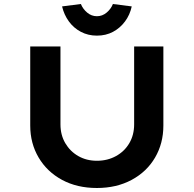

<svg xmlns="http://www.w3.org/2000/svg" viewBox="-20 -933 967 959"><path d="M464 6Q365 6 290 -34.5Q215 -75 173 -146Q131 -217 131 -306V-701H282V-312Q282 -259 306 -218Q330 -177 371 -153.5Q412 -130 464 -130Q517 -130 559.5 -153.5Q602 -177 626 -218Q650 -259 650 -312V-701H796V-306Q796 -217 754.5 -146Q713 -75 637.5 -34.5Q562 6 464 6ZM464 -755Q420 -755 384 -774Q348 -793 324 -826Q300 -859 290 -901L384 -913Q394 -888 415.5 -870Q437 -852 464 -852Q491 -852 512.5 -870Q534 -888 544 -913L638 -901Q629 -859 604.5 -826Q580 -793 544.5 -774Q509 -755 464 -755Z"/></svg>

Font: Lexend Giga SemiBold
Style: Regular
Weight: 600
Designer: Bonnie Shaver-Troup, Thomas Jockin
Foundry: Lexend
Version: Version 1.007